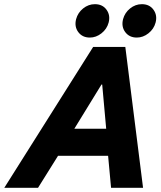

<svg xmlns="http://www.w3.org/2000/svg" viewBox="-78 -900 772 920"><path d="M-57.5 0 368.3 -675H522.5L607.5 0H454.2L440 -153.3H200L104.2 0ZM278.3 -283.3H430.8L411.7 -495H408.3ZM577.5 -720Q541.7 -720 522.1 -746.2Q502.5 -772.5 511.7 -808.3Q520 -839.2 545.4 -859.6Q570.8 -880 601.7 -880Q638.3 -880 657.5 -853.3Q676.7 -826.7 667.5 -791.7Q659.2 -760.8 633.3 -740.4Q607.5 -720 577.5 -720ZM352.5 -720Q316.7 -720 297.1 -746.2Q277.5 -772.5 286.7 -808.3Q295 -839.2 320.4 -859.6Q345.8 -880 376.7 -880Q413.3 -880 432.5 -853.3Q451.7 -826.7 442.5 -791.7Q434.2 -760.8 408.3 -740.4Q382.5 -720 352.5 -720Z"/></svg>

Font: Funnel Sans Light ExtraBold
Style: Italic
Weight: 800
Italic angle: -14.036°
Version: Version 1.000